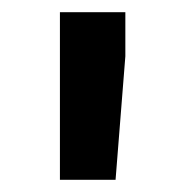

<svg xmlns="http://www.w3.org/2000/svg" viewBox="-20 -784 299 314"><path d="M78 -490V-764H185V-692L169 -490Z"/></svg>

Font: Freesentation 8 ExtraBold
Style: Regular
Weight: 800
Designer: glyphs from Roboto by Christian Robertson / Hangul glyphs from Noto Sans CJK(Source Han Sans) by Jang Soo-young and Kang
Foundry: PT&
Version: Version 2.001